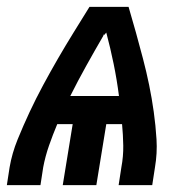

<svg xmlns="http://www.w3.org/2000/svg" viewBox="-38 -540 558 560"><path d="M-18 0 -10 -52Q-3 -93 13.5 -133.5Q30 -174 48.5 -213.5Q67 -253 88 -292Q109 -331 131 -369Q153 -407 176.5 -445Q200 -483 223 -520H337Q348 -483 358.5 -445Q369 -407 379 -369Q389 -331 397 -292Q405 -253 410.5 -213.5Q416 -174 418.5 -133.5Q421 -93 414 -52L406 0H308L316 -52Q322 -84 321.5 -115.5Q321 -147 318 -178H272L243 0H145L174 -178H129Q116 -147 105 -115.5Q94 -84 88 -52L80 0ZM167 -260H309Q303 -307 293.5 -353.5Q284 -400 272 -445L266 -438L265 -440L263 -435Q238 -392 213.5 -348Q189 -304 167 -260Z"/></svg>

Font: Iosevka Curly Extrabold
Style: Italic
Weight: 800
Italic angle: -9°
Monospace: yes
Designer: Belleve Invis
Foundry: Belleve Invis
Version: Version 22.1.2; ttfautohint (v1.8.4)